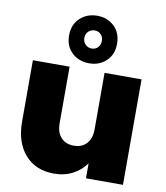

<svg xmlns="http://www.w3.org/2000/svg" viewBox="-92 -925 870 1006"><g transform="rotate(10 343.0 -422.0)"><path d="M629.9 -561V0H433.1V-80.1Q407.2 -42 363.5 -18.6Q319.8 4.9 263.2 4.9Q165.5 4.9 108.6 -59.6Q51.8 -124 51.8 -234.9V-561H247.1V-259.8Q247.1 -211.4 272.2 -184.3Q297.4 -157.2 339.8 -157.2Q382.8 -157.2 408 -184.3Q433.1 -211.4 433.1 -259.8V-561ZM344.2 -674.8Q363.8 -674.8 377 -688.2Q390.1 -701.7 390.1 -723.1Q390.1 -744.6 377 -757.8Q363.8 -771 344.2 -771Q324.2 -771 310.5 -757.6Q296.9 -744.1 296.9 -723.1Q296.9 -702.1 310.5 -688.5Q324.2 -674.8 344.2 -674.8ZM344.2 -849.1Q398.4 -849.1 434.8 -814.5Q471.2 -779.8 471.2 -722.2Q471.2 -665 434.8 -630.6Q398.4 -596.2 344.2 -596.2Q289.6 -596.2 252.7 -630.6Q215.8 -665 215.8 -722.2Q215.8 -779.8 252.7 -814.5Q289.6 -849.1 344.2 -849.1Z"/></g></svg>

Font: Poppins ExtraBold
Style: Regular
Weight: 800
Designer: Ninad Kale (Devanagari), Jonny Pinhorn (Latin)
Foundry: Indian Type Foundry
Version: Version 3.200;PS 1.000;hotconv 16.6.54;makeotf.lib2.5.65590